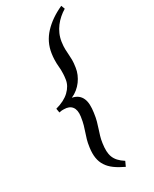

<svg xmlns="http://www.w3.org/2000/svg" viewBox="-237 -836 836 1045"><g transform="rotate(-30 181.0 -313.5)"><path d="M361.8 -757.8Q342.3 -746.1 325 -731Q307.6 -715.8 293.7 -697.5Q279.8 -679.2 270.3 -657.7Q260.7 -636.2 256.8 -610.8Q252.9 -582.5 253.7 -564.5Q254.4 -546.4 255.6 -530.5Q256.8 -514.6 257.1 -496.6Q257.3 -478.5 252.9 -450.2Q250 -429.7 241.7 -410.2Q233.4 -390.6 220.7 -373.3Q208 -356 190.7 -341.8Q173.3 -327.6 152.8 -318.8Q174.8 -314.5 189 -303.5Q203.1 -292.5 210.4 -275.9Q217.8 -259.3 218.8 -237.1Q219.7 -214.8 215.8 -188Q211.9 -158.7 206.1 -138.2Q200.2 -117.7 194.3 -99.6Q188.5 -81.5 182.9 -63.5Q177.2 -45.4 173.8 -21Q169.9 5.9 170.7 26.6Q171.4 47.4 178 64.2Q184.6 81.1 197.8 95.5Q210.9 109.9 232.9 124L219.2 153.8Q183.6 137.2 158.7 118.9Q133.8 100.6 119.4 78.1Q105 55.7 100.6 27.8Q96.2 0 101.1 -35.2Q105 -64 110.6 -82.8Q116.2 -101.6 122.1 -118.9Q127.9 -136.2 133.8 -156Q139.6 -175.8 144 -206.1Q149.4 -245.6 133.5 -265.9Q117.7 -286.1 84 -286.1Q78.1 -286.1 75.2 -286.1Q72.3 -286.1 69.8 -285.9Q67.4 -285.6 64 -284.9Q60.5 -284.2 54.2 -283.2L49.8 -309.1Q106 -324.2 137.2 -354.2Q168.5 -384.3 173.8 -420.9Q176.8 -440.4 177.2 -454.6Q177.7 -468.8 177.5 -480.2Q177.2 -491.7 176 -501.7Q174.8 -511.7 174.6 -522.9Q174.3 -534.2 174.8 -548.6Q175.3 -563 178.2 -583Q188 -649.4 233.9 -698.5Q279.8 -747.6 353 -780.8L361.8 -757.8Z"/></g></svg>

Font: GentiumAlt
Style: Italic
Weight: 400
Italic angle: -7°
Designer: J. Victor Gaultney
Version: Version 1.02; 2005; OFL release